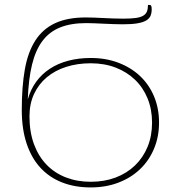

<svg xmlns="http://www.w3.org/2000/svg" viewBox="-20 -774 737 798"><path d="M357 -18.5Q414 -18.5 460.8 -36.2Q507.5 -54 541.2 -86.5Q575 -119 593.5 -164.2Q612 -209.5 612 -264.5Q612 -319 593.5 -364.5Q575 -410 541.2 -442.5Q507.5 -475 460.8 -493Q414 -511 357 -511Q302 -511 255.5 -496.2Q209 -481.5 175 -453.2Q141 -425 121.8 -384Q102.5 -343 102.5 -290.5Q102.5 -225.5 121.2 -174.8Q140 -124 173.8 -89.2Q207.5 -54.5 254.2 -36.5Q301 -18.5 357 -18.5ZM602 -753.5Q606.5 -753.5 608.5 -749.5Q610.5 -745.5 610.5 -735.5Q610.5 -720.5 605.8 -708.8Q601 -697 587.8 -689Q574.5 -681 551 -677Q527.5 -673 490 -673Q472 -673 451.5 -673.8Q431 -674.5 410.8 -675.5Q390.5 -676.5 372 -677.2Q353.5 -678 338.5 -678Q275 -678 230 -660Q185 -642 156.2 -603.5Q127.5 -565 113 -505Q98.5 -445 95.5 -361Q107 -402 130.2 -434Q153.5 -466 186.8 -488Q220 -510 263.2 -521.5Q306.5 -533 357.5 -533Q420.5 -533 472.8 -513Q525 -493 562.5 -457.5Q600 -422 620.5 -372.8Q641 -323.5 641 -264.5Q641 -205.5 620.2 -156Q599.5 -106.5 562 -70.8Q524.5 -35 472.2 -15Q420 5 357 5Q291 5 238 -15.8Q185 -36.5 147.8 -77Q110.5 -117.5 90.5 -177.8Q70.5 -238 70.5 -317.5Q70.5 -413.5 83.2 -485.5Q96 -557.5 126.8 -605.5Q157.5 -653.5 208.8 -677.5Q260 -701.5 337 -701.5Q352 -701.5 371 -700.8Q390 -700 410.5 -699Q431 -698 452 -697.2Q473 -696.5 492 -696.5Q524 -696.5 544 -699.2Q564 -702 575.2 -708.8Q586.5 -715.5 590.8 -726.5Q595 -737.5 595 -753.5Z"/></svg>

Font: Lato ExtraLight
Style: Regular
Weight: 275
Designer: Lukasz Dziedzic with Adam Twardoch and Botio Nikoltchev
Foundry: tyPoland Lukasz Dziedzic
Version: Version 2.015; 2015-08-06; http://www.latofonts.com/